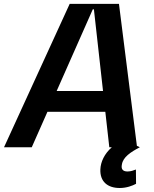

<svg xmlns="http://www.w3.org/2000/svg" viewBox="-46 -747 779 974"><path d="M600.9 122.9C576.3 122.9 567.5 110.1 572.4 87.4C577.8 50.4 616.5 24.5 663.4 0L648.4 -7.1L557.5 -727.3H307.5L-25.6 0H115.1L194.6 -179.7H488.3L508.5 0H521.3C483.7 33 464.5 74.2 463.1 112.9C460.9 173.7 499.3 206.7 561.1 206.7C596.2 206.7 625.7 195.3 644.2 185.4L643.5 112.9C632.8 116.8 618.6 122.9 600.9 122.9ZM424.7 -699.6H430.4L476.6 -285.5H241.5Z"/></svg>

Font: Riot Sans 2.0
Style: Bold Italic
Weight: 600
Italic angle: -9.39999°
Designer: Rasmus Andersson
Foundry: rsms
Version: Version 3.006;hotconv 1.0.109;makeotfexe 2.5.65596